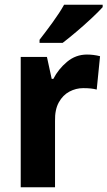

<svg xmlns="http://www.w3.org/2000/svg" viewBox="-20 -786 451 806"><path d="M345 -557Q373 -557 400 -550L386 -410Q375 -413 361.5 -414.5Q348 -416 329 -416Q299 -416 271.5 -401.5Q244 -387 227 -356.5Q210 -326 211 -278V0H67V-547H177L197 -455H204Q225 -496 261.5 -526.5Q298 -557 345 -557ZM411 -756Q394 -737 364 -709Q334 -681 301 -653Q268 -625 243 -606H146V-619Q171 -651 200.5 -691.5Q230 -732 249 -766H411Z"/></svg>

Font: Noto Sans Hebrew SemiCondensed
Style: Bold
Weight: 700
Width: 4
Designer: Monotype Design Team
Foundry: Monotype Imaging Inc.
Version: Version 2.004; ttfautohint (v1.8.4.7-5d5b)